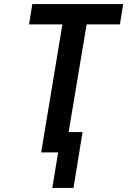

<svg xmlns="http://www.w3.org/2000/svg" viewBox="-20 -755 640 951"><path d="M239 176 268 0H184L289 -634H124L140 -735H590L574 -634H409L320 -101H389L344 176Z"/></svg>

Font: Iosevka Aile
Style: Bold Italic
Weight: 700
Italic angle: -9°
Designer: Belleve Invis
Foundry: Belleve Invis
Version: Version 28.0.1; ttfautohint (v1.8.4)